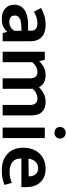

<svg xmlns="http://www.w3.org/2000/svg" viewBox="682 -1432 760 2164"><g transform="rotate(90 1062.0 -350.0)"><path d="M70 -433Q114 -457 159 -470.5Q204 -484 258 -484Q300 -484 334 -474.5Q368 -465 393 -444Q418 -423 431.5 -389.5Q445 -356 445 -308V0H352L340 -50H337Q286 10 192 10Q117 10 75 -29.5Q33 -69 33 -132Q33 -172 50 -201Q67 -230 96.5 -249Q126 -268 167 -277.5Q208 -287 256 -287H326V-320Q326 -359 303 -375.5Q280 -392 241 -392Q213 -392 181.5 -383Q150 -374 112 -352ZM327 -212 273 -210Q207 -208 181 -187.5Q155 -167 155 -138Q155 -101 177 -88Q199 -75 228 -75Q257 -75 283.5 -89.5Q310 -104 327 -130Z M681 0H563V-475H654L669 -412Q702 -445 740 -464.5Q778 -484 828 -484Q878 -484 912 -464.5Q946 -445 963 -409Q997 -444 1038 -464Q1079 -484 1128 -484Q1203 -484 1242 -443Q1281 -402 1281 -326V0H1163V-310Q1163 -348 1145 -370Q1127 -392 1090 -392Q1061 -392 1032 -378Q1003 -364 980 -338Q981 -331 981 -325.5Q981 -320 981 -313V0H863V-310Q863 -348 845 -370Q827 -392 790 -392Q761 -392 732.5 -376.5Q704 -361 681 -334Z M1418 0V-475H1536V0ZM1477 -584Q1446 -584 1428.5 -602Q1411 -620 1411 -647Q1411 -673 1429 -691.5Q1447 -710 1477 -710Q1506 -710 1524 -692Q1542 -674 1542 -647Q1542 -620 1524 -602Q1506 -584 1477 -584Z M2089 -211H1766V-207Q1766 -142 1806.5 -110Q1847 -78 1913 -78Q1952 -78 1982.5 -85Q2013 -92 2041 -104L2064 -21Q2035 -8 1995 1Q1955 10 1902 10Q1849 10 1802.5 -4Q1756 -18 1721 -48Q1686 -78 1665.5 -124Q1645 -170 1645 -234Q1645 -290 1662 -336Q1679 -382 1710 -415Q1741 -448 1785 -466Q1829 -484 1882 -484Q1977 -484 2033 -426Q2089 -368 2089 -265ZM1968 -293Q1968 -314 1963 -333.5Q1958 -353 1947 -368Q1936 -383 1918.5 -391.5Q1901 -400 1877 -400Q1832 -400 1803 -370Q1774 -340 1768 -291Z"/></g></svg>

Font: Mukta SemiBold
Style: Regular
Weight: 600
Designer: Girish Dalvi and Yashodeep Gholap
Foundry: Ek Type
Version: Version 2.538;PS 1.002;hotconv 16.6.51;makeotf.lib2.5.65220;